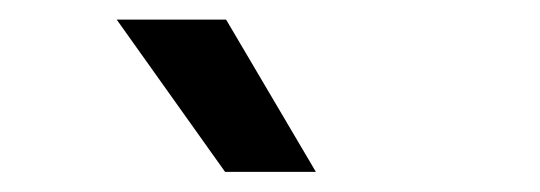

<svg xmlns="http://www.w3.org/2000/svg" viewBox="-20 -751 540 192"><path d="M96.7 -731.4H206.1L295.9 -579.1H205.1Z"/></svg>

Font: Wanted Sans Medium
Style: Regular
Weight: 500
Designer: Original Design by Kil Hyung-jin and Kang Hanbin, Wanted Lab, Inc; Hangeul from Source Han Sans by Jang Soo-young and Ka
Foundry: Wanted Lab, Inc.
Version: Version 1.001